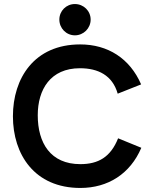

<svg xmlns="http://www.w3.org/2000/svg" viewBox="-20 -921 744 951"><path d="M351 -746C394 -746 429 -781 429 -824C429 -867 394 -901 351 -901C308 -901 274 -867 274 -824C274 -781 308 -746 351 -746ZM378 10C515 10 625 -60 680 -189L565 -236C528 -143 467 -108 378 -108C230 -108 167 -213 167 -350C167 -478 230 -583 376 -583C466 -583 537 -548 563 -457L679 -503C623 -632 514 -701 377 -701C150 -701 44 -534 44 -345C44 -156 151 10 378 10Z"/></svg>

Font: FREAK Grotesk Next
Style: Bold
Weight: 700
Width: 3
Designer: La Scuola Open Source
Foundry: La Scuola Open Source
Version: Version 1.000;PS 1.0;hotconv 1.0.72;makeotf.lib2.5.5900